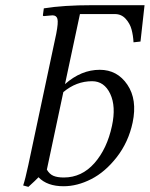

<svg xmlns="http://www.w3.org/2000/svg" viewBox="-20 -708 577 740"><path d="M160.6 -54.2Q170.9 -36.6 186 -30.3Q201.2 -23.9 226.1 -23.9Q294.9 -23.9 343.8 -79.1Q392.6 -134.3 411.6 -223.1Q427.7 -297.9 404.8 -346.4Q381.8 -395 335 -395Q273.9 -395 224.1 -353ZM336.4 -688H537.1L521.5 -547.9L494.6 -544.9Q493.2 -571.3 487.1 -594.2Q481 -617.2 464.4 -635.5Q447.8 -653.8 422.9 -653.8H288.1L230.5 -383.8Q293 -439 364.3 -439Q432.1 -439 470.9 -381.6Q509.8 -324.2 491.2 -235.8Q475.1 -160.2 430.2 -102.5Q385.3 -44.9 331.5 -17.6Q277.8 9.8 225.1 9.8Q161.6 9.8 128.4 -24.9Q118.7 -14.2 89.4 12.2L69.3 6.8Q77.1 -16.1 88.9 -70.8L196.8 -578.1Q205.1 -621.1 201.4 -635Q197.8 -648.9 182.1 -648.9L149.4 -646Q144.5 -646 145.5 -650.9L148.9 -675.8Q223.6 -688 336.4 -688Z"/></svg>

Font: Linux Biolinum O
Style: Italic
Weight: 400
Italic angle: -12°
Designer: Philipp H. Poll
Foundry: Philipp H. Poll
Version: Version 1.1.3